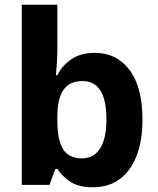

<svg xmlns="http://www.w3.org/2000/svg" viewBox="-20 -780 668 810"><path d="M222 -572Q222 -545 220 -516Q218 -487 216 -463H222Q242 -503 281 -530Q320 -557 381 -557Q472 -557 526.5 -485Q581 -413 581 -275Q581 -186 556 -122Q531 -58 484.5 -24Q438 10 372 10Q311 10 276.5 -13.5Q242 -37 222 -67H213L189 0H72V-760H222ZM328 -438Q273 -438 247.5 -400.5Q222 -363 222 -289V-267Q222 -190 246 -151Q270 -112 326 -112Q376 -112 402.5 -154Q429 -196 429 -277Q429 -357 404 -397.5Q379 -438 328 -438Z"/></svg>

Font: Noto Sans Hebrew Thin
Style: Bold
Weight: 700
Version: Version 3.001